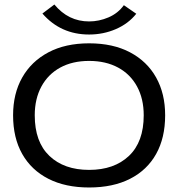

<svg xmlns="http://www.w3.org/2000/svg" viewBox="-20 -820 790 851"><path d="M375 11Q270 11 194.5 -27.5Q119 -66 78.5 -137.5Q38 -209 38 -309Q38 -405 78.5 -476.5Q119 -548 194.5 -588Q270 -628 375 -628Q481 -628 556.5 -588Q632 -548 672 -476.5Q712 -405 712 -309Q712 -209 672 -137.5Q632 -66 556.5 -27.5Q481 11 375 11ZM375 -67Q486 -67 551.5 -129Q617 -191 617 -309Q617 -382 587.5 -436.5Q558 -491 503.5 -520.5Q449 -550 375 -550Q301 -550 247 -520.5Q193 -491 163.5 -436.5Q134 -382 134 -309Q134 -191 199 -129Q264 -67 375 -67ZM529 -797 584 -759Q549 -715 493.5 -691Q438 -667 375 -667Q249 -667 168 -760L221 -800Q283 -725 375 -725Q419 -725 461 -743Q503 -761 529 -797Z"/></svg>

Font: Inconsolata ExtraExpanded Medium
Style: Regular
Weight: 500
Width: 8
Monospace: yes
Designer: Raph Levien, Cyreal, Brenton Simpson
Foundry: Raph Levien, Cyreal, Google
Version: Version 3.001; ttfautohint (v1.8.2.53-6de2)